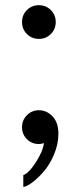

<svg xmlns="http://www.w3.org/2000/svg" viewBox="-20 -540 295 740"><path d="M83.7 -408.9Q64.9 -427.7 64.9 -455.1Q64.9 -482.4 83.7 -501.2Q102.5 -520 129.9 -520Q157.2 -520 176 -501.2Q194.8 -482.4 194.8 -455.1Q194.8 -427.7 176 -408.9Q157.2 -390.1 129.9 -390.1Q102.5 -390.1 83.7 -408.9ZM129.9 -115.2Q159.7 -115.2 182.4 -91.6Q205.1 -67.9 205.1 -24.9Q205.1 15.6 188.2 55.4Q171.4 95.2 148.4 121.3Q125.5 147.5 103.5 163.8Q81.5 180.2 69.8 180.2V134.8Q90.8 127.9 118.2 85.4Q145.5 43 149.4 11.7Q138.2 15.1 129.9 15.1Q102.5 15.1 83.7 -3.7Q64.9 -22.5 64.9 -49.8Q64.9 -77.1 84 -96.2Q103 -115.2 129.9 -115.2Z"/></svg>

Font: Miedinger*
Style: Book
Weight: 400
Version: Version 001.000